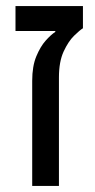

<svg xmlns="http://www.w3.org/2000/svg" viewBox="-20 -612 312 632"><path d="M86 0V-346Q86 -394 99.5 -426.5Q113 -459 130.5 -478.5Q148 -498 162 -507V-510H31V-592H253V-519Q243 -513 224 -494.5Q205 -476 189.5 -442.5Q174 -409 174 -357V0Z"/></svg>

Font: Noto Sans Hebrew SemiCondensed
Style: Regular
Weight: 400
Width: 4
Designer: Monotype Design Team
Foundry: Monotype Imaging Inc.
Version: Version 2.004; ttfautohint (v1.8.4.7-5d5b)